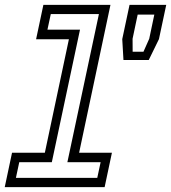

<svg xmlns="http://www.w3.org/2000/svg" viewBox="-54 -770 704 790"><path d="M-34.5 0 -4.5 -141.5H130.5L229.5 -608.5H94.5L124.5 -750H400.5L271.5 -141.5H406.5L376.5 0ZM11.5 -38.2H346.2L360 -102.5H223.2L353 -712.2H155L141.2 -648H275.2L159.2 -102.5H25.2ZM454 -523 449 -609 479 -750H630L600 -609L558 -523ZM491.8 -557H536.2L560 -610.5L581 -710H512.5L491.5 -610.5Z"/></svg>

Font: Tourney Thin
Style: Italic
Weight: 100
Italic angle: -12°
Designer: Tyler Finck
Foundry: Etcetera Type Co
Version: Version 1.015